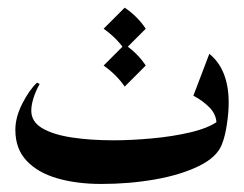

<svg xmlns="http://www.w3.org/2000/svg" viewBox="-20 -466 628 494"><path d="M82 -250Q71.3 -230.5 65.9 -212.9Q60.5 -195.3 60.5 -181.2Q60.5 -152.8 88.6 -136.2Q116.7 -119.6 164.8 -112.3Q212.9 -105 272 -105Q317.4 -105 370.8 -109.9Q424.3 -114.7 470.7 -125.7Q517.1 -136.7 541.5 -154.8L537.1 -146.5Q537.1 -170.9 519.5 -189Q502 -207 477.5 -219.7L518.6 -327.6Q568.4 -287.1 568.4 -201.7Q568.4 -176.8 563.7 -145.8Q559.1 -114.7 550.8 -94.2Q538.1 -61.5 491.7 -38.8Q445.3 -16.1 379.2 -4.4Q313 7.3 240.7 7.3Q177.7 7.3 127.7 -7.1Q77.6 -21.5 48.6 -52.2Q19.5 -83 19.5 -131.8Q19.5 -164.6 37.4 -199.5Q55.2 -234.4 75.2 -253.4ZM300.8 -351.6Q334 -329.1 355 -297.4L300.8 -243.2Q280.3 -273.4 246.6 -297.4ZM300.8 -446.3Q334 -423.8 355 -392.1L300.8 -337.9Q280.3 -368.2 246.6 -392.1Z"/></svg>

Font: Lateef SemiBold
Style: Regular
Weight: 600
Designer: SIL International
Foundry: SIL International
Version: Version 4.200